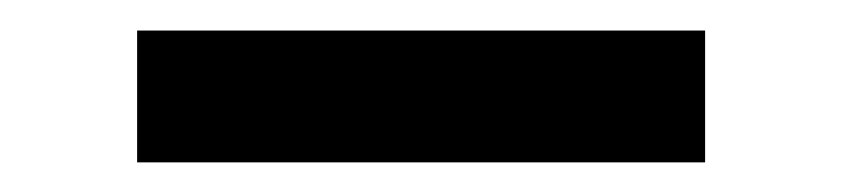

<svg xmlns="http://www.w3.org/2000/svg" viewBox="-20 -906 558 127"><path d="M446.4 -885.8V-798.6H70.7V-885.8Z"/></svg>

Font: BioRhyme ExtraBold
Style: Regular
Weight: 800
Designer: Aoife Mooney
Foundry: Aoife Mooney Type
Version: Version 1.600;gftools[0.9.33]